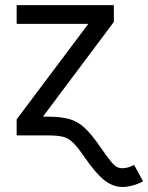

<svg xmlns="http://www.w3.org/2000/svg" viewBox="-20 -536 586 760"><path d="M45.9 0V-63.5L328.1 -439.5V-441.4H45.9V-515.6H430.7V-449.2L151.4 -76.2V-74.2H169.9Q221.2 -74.2 254.6 -64.7Q288.1 -55.2 315.7 -29.3Q343.3 -3.4 377 45.9Q403.3 84 418 101.8Q432.6 119.6 442.6 124.8Q452.6 129.9 464.4 129.9Q486.8 129.9 510.7 116.7L546.4 181.6Q527.8 191.9 506.1 198Q484.4 204.1 464.4 204.1Q428.2 204.1 394.5 178.5Q360.8 152.8 315.9 87.9Q289.1 48.8 270.5 30Q252 11.2 230 5.6Q208 0 169.9 0Z"/></svg>

Font: Inter Display
Style: Regular
Weight: 400
Designer: Rasmus Andersson
Foundry: rsms
Version: Version 4.001;git-9221beed3